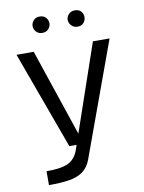

<svg xmlns="http://www.w3.org/2000/svg" viewBox="-101 -960 814 1089"><g transform="rotate(-10 306.0 -415.5)"><path d="M91 -20Q127 -20 156.5 -23.5Q186 -27 209 -36Q232 -45 248.5 -63Q265 -81 275 -109L478 -700H574L335 -45Q319 -1 287.5 22Q256 45 207.5 52.5Q159 60 91 60ZM38 -700H137L325 -142L300 -138H243ZM156 -844Q156 -861 168.5 -876Q181 -891 205 -891Q228 -891 240.5 -876.5Q253 -862 253 -844Q253 -827 240.5 -812Q228 -797 205 -797Q189 -797 178 -804Q167 -811 161.5 -822Q156 -833 156 -844ZM358 -844Q358 -861 371 -876Q384 -891 407 -891Q431 -891 443 -876.5Q455 -862 455 -844Q455 -827 443 -812Q431 -797 407 -797Q392 -797 381 -804Q370 -811 364 -822Q358 -833 358 -844Z"/></g></svg>

Font: Moderustic
Style: Regular
Weight: 400
Designer: Tural Alisoy
Foundry: TAFT Foundry
Version: Version 2.120